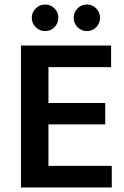

<svg xmlns="http://www.w3.org/2000/svg" viewBox="-20 -832 552 852"><path d="M73 -630H473V-534H195V-375H447V-280H195V-96H476V0H73ZM121 -754Q121 -777 138.5 -794.5Q156 -812 180 -812Q205 -812 222 -794.5Q239 -777 239 -754Q239 -729 222 -711.5Q205 -694 180 -694Q156 -694 138.5 -711.5Q121 -729 121 -754ZM307 -754Q307 -777 324 -794.5Q341 -812 366 -812Q390 -812 407 -794.5Q424 -777 424 -754Q424 -729 407 -711.5Q390 -694 366 -694Q341 -694 324 -711.5Q307 -729 307 -754Z"/></svg>

Font: Ek Mukta SemiBold
Style: Regular
Weight: 600
Designer: Girish Dalvi and Yashodeep Gholap
Foundry: Ek Type
Version: Version 2.538;PS 1.002;hotconv 16.6.51;makeotf.lib2.5.65220;